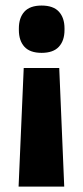

<svg xmlns="http://www.w3.org/2000/svg" viewBox="-20 -525 298 692"><path d="M193.5 -280 211.5 147.5H47L65.5 -280ZM130 -505Q172 -505 192.2 -483Q212.5 -461 212.5 -422.5V-417Q212.5 -378.5 192.2 -356.5Q172 -334.5 130 -334.5Q88 -334.5 68 -356.5Q48 -378.5 48 -417V-422.5Q48 -461 68 -483Q88 -505 130 -505Z"/></svg>

Font: Anek Gujarati
Style: Bold
Weight: 700
Version: Version 1.003